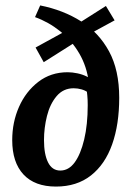

<svg xmlns="http://www.w3.org/2000/svg" viewBox="-20 -674 483 707"><path d="M186 13Q108 13 66.5 -31.5Q25 -76 25 -158Q25 -224 50 -280.5Q75 -337 121 -372.5Q167 -408 229 -408Q246 -408 265 -404Q284 -400 300 -392Q316 -384 324 -372L303 -334Q294 -341 280 -345Q266 -349 251 -349Q213 -349 188.5 -320Q164 -291 153 -247Q142 -203 142 -158Q142 -106 157 -76Q172 -46 202 -46Q233 -46 255 -76Q277 -106 290 -160.5Q303 -215 303 -287Q303 -307 301.5 -322.5Q300 -338 298 -354L307 -370Q300 -429 272 -477Q244 -525 201.5 -559Q159 -593 109 -611L128 -654Q213 -637 278.5 -595.5Q344 -554 381.5 -485Q419 -416 419 -314Q419 -216 393 -142.5Q367 -69 315 -28Q263 13 186 13ZM141 -445 111 -499 244 -572 370 -652 402 -599 277 -531Z"/></svg>

Font: Yrsa SemiBold
Style: Italic
Weight: 600
Italic angle: -7.10001°
Version: Version 2.004